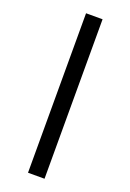

<svg xmlns="http://www.w3.org/2000/svg" viewBox="-169 -819 690 1016"><g transform="rotate(20 176.5 -311.0)"><path d="M223 138V-760H130V138Z"/></g></svg>

Font: IBMKR Medm
Style: Regular
Weight: 500
Designer: Mike Abbink; Paul van der Laan; Pieter van Rosmalen; Wujin Sim; Chorong Kim; Dohee Lee;
Foundry: Sandoll Inc.
Version: Version 1.002